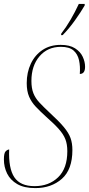

<svg xmlns="http://www.w3.org/2000/svg" viewBox="-33 -954 456 984"><path d="M148 10Q91 10 55.5 -10.5Q20 -31 3.5 -64.5Q-13 -98 -13 -137Q-13 -169 -4.5 -178Q4 -187 14 -188Q10 -91 40.5 -45.5Q71 0 144 0Q218 0 265 -45.5Q312 -91 312 -179Q312 -215 302 -240.5Q292 -266 268.5 -292.5Q245 -319 203 -356Q172 -384 150 -407.5Q128 -431 116 -459Q104 -487 104 -528Q104 -583 125 -627.5Q146 -672 185 -698Q224 -724 278 -724Q324 -724 351.5 -706.5Q379 -689 391 -663Q403 -637 403 -612Q403 -575 376 -575Q379 -614 372 -645.5Q365 -677 343.5 -695.5Q322 -714 279 -714Q211 -714 169.5 -665.5Q128 -617 128 -539Q128 -502 138 -476.5Q148 -451 169 -428.5Q190 -406 221 -377Q269 -333 294 -303Q319 -273 328.5 -246.5Q338 -220 338 -185Q338 -85 284 -37.5Q230 10 148 10ZM281 -782Q306 -814 329 -853.5Q352 -893 371 -934H401V-926Q382 -893 351 -849.5Q320 -806 288 -774H280Z"/></svg>

Font: Noto Serif Display ExtraCondensed Thin
Style: Italic
Weight: 100
Width: 2
Italic angle: -12°
Designer: Monotype Design Team
Foundry: Monotype Imaging Inc.
Version: Version 2.009